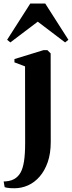

<svg xmlns="http://www.w3.org/2000/svg" viewBox="-69 -788 394 1050"><path d="M10 241.5Q-3 241.5 -13.8 240.8Q-24.5 240 -32.2 238.5Q-40 237 -43.5 235.5L-49 204.5Q-38.5 204.5 -21.8 201.8Q-5 199 9 191Q30 179 43 156.5Q56 134 62.2 94.8Q68.5 55.5 68.5 -7L68 -425L10 -447V-465L169.5 -514H190L208 -496L208.5 -11.5Q208.5 51.5 192 98.8Q175.5 146 147.5 178Q119.5 210 84 225.8Q48.5 241.5 10 241.5ZM-12.5 -556 -30 -570.5 96.5 -768.5H178.5L305 -570.5L287 -556L137.5 -669.5Z"/></svg>

Font: Merriweather 144pt
Style: Bold
Weight: 700
Version: Version 2.100